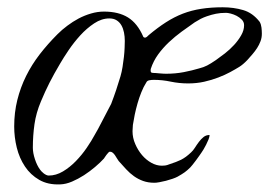

<svg xmlns="http://www.w3.org/2000/svg" viewBox="-20 -491 732 522"><path d="M389.6 -298.8Q389.6 -293.9 393.1 -293.2Q396.5 -292.5 402.3 -292.5Q402.3 -292.5 405.8 -292.2Q409.2 -292 413.8 -291.5Q418.5 -291 423.3 -290.8Q428.2 -290.5 431.2 -290.5Q457 -290.5 479.7 -294.9Q502.4 -299.3 522 -305.2Q533.7 -308.1 543.2 -313Q552.7 -317.9 566.9 -327.6Q578.1 -335.4 591.6 -345.9Q605 -356.4 616.5 -368.9Q627.9 -381.3 635.7 -395Q643.6 -408.7 643.6 -422.4Q643.6 -431.2 637.5 -437.5Q631.3 -443.8 623.3 -448Q615.2 -452.1 607.2 -454.1Q599.1 -456.1 594.7 -456.1Q579.1 -456.1 567.1 -453.6Q555.2 -451.2 542.5 -446.8Q533.7 -443.8 525.6 -439.7Q517.6 -435.5 509.3 -430.2Q491.7 -418 473.6 -404.8Q455.6 -391.6 439.2 -376.2Q422.9 -360.8 409.9 -343Q397 -325.2 390.1 -304.2Q389.6 -303.2 389.6 -301.5Q389.6 -299.8 389.6 -298.8ZM277.3 -440.9Q256.3 -440.9 236.1 -427.5Q215.8 -414.1 198.2 -394.8Q180.7 -375.5 166.5 -354.5Q152.3 -333.5 143.6 -318.4Q126.5 -289.6 114.5 -265.9Q102.5 -242.2 91.3 -215.3Q78.1 -184.1 73.7 -153.1Q69.3 -122.1 69.3 -89.4Q69.3 -75.2 75 -58.1Q80.6 -41 88.9 -29.8Q90.3 -27.8 92.8 -25.1Q95.2 -22.5 98.6 -19.8Q102.1 -17.1 105.7 -15.4Q109.4 -13.7 112.3 -13.7Q132.3 -13.7 151.1 -24.9Q169.9 -36.1 186.3 -53Q202.6 -69.8 215.8 -89.1Q229 -108.4 237.3 -124Q240.2 -128.4 246.6 -140.4Q252.9 -152.3 260 -166Q267.1 -179.7 273.4 -191.7Q279.8 -203.6 282.2 -208.5Q290 -229 295.9 -246.6Q301.8 -264.2 307.6 -283.7Q311 -295.4 313.2 -309.1Q315.4 -322.8 316.9 -336.2Q318.4 -349.6 318.8 -361.3Q319.3 -373 319.3 -379.9Q319.3 -391.6 317.1 -402.6Q314.9 -413.6 310.1 -422.1Q305.2 -430.7 297.1 -435.8Q289.1 -440.9 277.3 -440.9ZM18.6 -147Q18.6 -185.1 27.1 -219.2Q35.6 -253.4 51 -284.4Q66.4 -315.4 88.1 -343.5Q109.9 -371.6 136.2 -397.9Q148.4 -410.2 163.1 -421.1Q177.7 -432.1 193.8 -440.7Q210 -449.2 227.5 -454.3Q245.1 -459.5 262.7 -459.5Q302.2 -459.5 327.9 -443.6Q353.5 -427.7 369.1 -392.1Q369.1 -391.1 370.6 -389.9Q372.1 -388.7 374.5 -388.7Q376.5 -388.7 379.4 -390.9Q382.3 -393.1 384.3 -395.5Q408.7 -416 431.2 -430.4Q453.6 -444.8 477.1 -453.9Q500.5 -462.9 526.9 -467Q553.2 -471.2 585.4 -471.2Q615.2 -471.2 641.1 -463.6Q667 -456.1 686 -431.6Q689.9 -424.8 690.9 -416Q691.9 -407.2 691.9 -399.4Q691.9 -388.2 688.2 -378.7Q684.6 -369.1 679 -360.4Q673.3 -351.6 666.3 -343.5Q659.2 -335.4 652.3 -327.6Q640.6 -315.4 630.4 -309.1Q620.1 -302.7 605.7 -294.9Q591.3 -287.1 573.5 -280.3Q555.7 -273.4 535.2 -268.8Q514.6 -264.2 491.7 -264.2Q467.3 -264.2 444.3 -269Q421.4 -273.9 397.9 -273.9Q391.6 -273.9 385.7 -272.7Q379.9 -271.5 377.9 -267.1Q370.1 -254.9 364.3 -240.2Q358.4 -225.6 354 -210.2Q349.6 -194.8 346.4 -179.7Q343.3 -164.6 341.3 -151.4Q341.3 -149.9 340.8 -143.1Q340.3 -136.2 340.3 -134.3Q340.3 -116.2 347.7 -99.4Q355 -82.5 366.2 -69.3Q377.4 -56.2 391.6 -48.3Q405.8 -40.5 419.9 -40.5Q423.8 -40.5 428.7 -41Q433.6 -41.5 441.9 -44.9Q450.7 -47.9 458 -50.5Q465.3 -53.2 472.2 -56.6Q479 -60.1 485.6 -64.9Q492.2 -69.8 499.5 -76.7Q504.9 -81.5 510 -89.6Q515.1 -97.7 521 -105.5Q526.9 -113.3 533.7 -118.7Q540.5 -124 549.8 -124Q549.8 -119.1 546.9 -111.8Q543.9 -104.5 540.3 -97.4Q536.6 -90.3 533 -84.2Q529.3 -78.1 527.8 -76.2Q525.9 -73.2 521.7 -67.4Q517.6 -61.5 512.9 -55.2Q508.3 -48.8 503.9 -43.5Q499.5 -38.1 497.6 -36.1Q489.3 -27.8 482.2 -22.7Q475.1 -17.6 462.9 -10.7Q457.5 -7.8 449 -4.9Q440.4 -2 431.2 0.5Q421.9 2.9 413.3 4.4Q404.8 5.9 399.9 5.9Q382.8 5.9 369.1 1Q355.5 -3.9 344.2 -12Q333 -20 323 -30.8Q313 -41.5 302.7 -53.2Q300.3 -56.2 297.9 -60.5Q295.4 -64.9 292.7 -68.8Q290 -72.8 286.6 -75.7Q283.2 -78.6 278.8 -78.6Q276.9 -78.6 274.4 -75.9Q272 -73.2 269.3 -69.8Q266.6 -66.4 264.9 -63.5Q263.2 -60.5 262.7 -60.1Q252.4 -48.8 238.3 -36.9Q224.1 -24.9 208.3 -14.6Q192.4 -4.4 175.8 2.7Q159.2 9.8 143.6 10.3Q110.4 11.7 86.7 -2Q63 -15.6 47.9 -38.3Q32.7 -61 25.6 -89.6Q18.6 -118.2 18.6 -147Z"/></svg>

Font: IM FELL French Canon
Style: Italic
Weight: 400
Italic angle: -17°
Designer: Igino Marini
Foundry: Igino Marini
Version: 3.00